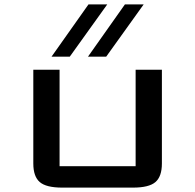

<svg xmlns="http://www.w3.org/2000/svg" viewBox="-20 -855 890 875"><path d="M463.9 -596.7H380.9L549.3 -835H634.8ZM297.9 -596.7H214.8L383.3 -835H468.8ZM717.8 -537.1V-109.9Q717.8 -50.8 688.5 -25.4Q659.2 0 585.9 0H263.7Q190.4 0 161.1 -25.4Q131.8 -50.8 131.8 -109.9V-537.1H251.5V-97.7H598.1V-537.1Z"/></svg>

Font: Squarish Sans CT
Style: RegularSC
Weight: 400
Version: Version 0.9